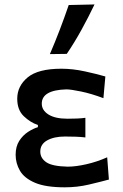

<svg xmlns="http://www.w3.org/2000/svg" viewBox="-20 -810 537 841"><path d="M263.5 10.5Q180 10.5 133.2 -9.5Q86.5 -29.5 67.5 -62Q48.5 -94.5 48.5 -132Q48.5 -168 64.2 -192.8Q80 -217.5 102.8 -232.2Q125.5 -247 146 -253V-262.5Q113 -273.5 84.2 -301Q55.5 -328.5 55.5 -377.5Q55.5 -433 101.2 -471Q147 -509 249 -509Q299 -509 352.5 -497.2Q406 -485.5 441.5 -475L433 -380Q379.5 -400 335 -409.2Q290.5 -418.5 270.5 -418.5Q163 -415.5 163 -356Q163 -327 192.2 -308.5Q221.5 -290 275.5 -290Q297.5 -290 316.8 -290.8Q336 -291.5 354 -294V-208Q333 -210.5 312 -211.2Q291 -212 264.5 -212Q217 -212 186.8 -195.2Q156.5 -178.5 156.5 -146Q156.5 -117.5 182.5 -99.5Q208.5 -81.5 276.5 -80Q311.5 -80 358 -90.5Q404.5 -101 449.5 -121L457 -23.5Q420 -13.5 369.2 -1.5Q318.5 10.5 263.5 10.5ZM198.5 -573Q221.5 -626.5 242 -680.2Q262.5 -734 281 -788L394 -790.5Q367.5 -735 337.2 -680Q307 -625 272.5 -574Z"/></svg>

Font: Commissioner Flair Medium
Style: Regular
Weight: 500
Designer: Kostas Bartsokas
Foundry: Kostas Bartsokas
Version: Version 1.000; ttfautohint (v1.8.3)